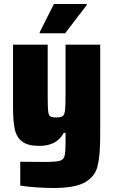

<svg xmlns="http://www.w3.org/2000/svg" viewBox="-20 -733 565 958"><path d="M81 193V74Q125 75 204 75Q258 75 277.5 69.5Q297 64 302 46Q307 28 307 -22V-70H298Q264 -5 176 -5Q120 -5 91.5 -26Q63 -47 54 -87Q45 -127 45 -198V-510H218V-251Q218 -196 220.5 -176.5Q223 -157 231 -152Q239 -147 261 -147Q284 -147 293 -154Q302 -161 304.5 -182.5Q307 -204 307 -259V-510H480V-57Q480 45 466.5 97Q453 149 403.5 177Q354 205 246 205Q203 205 156.5 201.5Q110 198 81 193ZM178 -567V-572L249 -713H413V-708L305 -567Z"/></svg>

Font: Saira Semi Condensed ExtraBold
Style: Regular
Weight: 800
Width: 4
Designer: Hector Gatti with collaboration of the Omnibus-Type team
Foundry: Omnibus-Type
Version: Version 1.001; ttfautohint (v1.8)